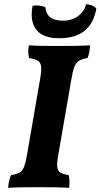

<svg xmlns="http://www.w3.org/2000/svg" viewBox="-20 -896 481 919"><path d="M173 -524Q179 -560 176.5 -579Q174 -598 160.5 -606Q147 -614 119 -618Q116 -631 115.5 -647Q115 -663 118 -679Q150 -677 186 -676.5Q222 -676 263 -676Q298 -676 335.5 -676.5Q373 -677 411 -679Q410 -663 407.5 -648Q405 -633 399 -618Q373 -614 358.5 -605.5Q344 -597 336 -576Q328 -555 321 -513L259 -155Q252 -116 254 -97Q256 -78 269 -70Q282 -62 309 -58Q315 -28 311 3Q275 1 241.5 0.5Q208 0 168 0Q126 0 87.5 0.5Q49 1 19 3Q21 -31 33 -58Q59 -62 73 -69.5Q87 -77 94.5 -96Q102 -115 109 -153ZM264 -713Q185 -713 153.5 -754Q122 -795 136 -868Q149 -871 165.5 -869.5Q182 -868 197 -862Q202 -797 281 -797Q325 -797 354.5 -819.5Q384 -842 392 -876Q407 -875 420.5 -869.5Q434 -864 441 -855Q417 -713 264 -713Z"/></svg>

Font: Vollkorn
Style: Bold Italic
Weight: 700
Italic angle: -11°
Designer: Friedrich Althausen
Foundry: Friedrich Althausen
Version: Version 5.000; ttfautohint (v1.8.3)